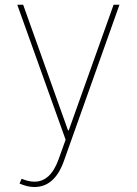

<svg xmlns="http://www.w3.org/2000/svg" viewBox="-20 -565 563 790"><path d="M121.4 204.5Q93 204.5 60.4 190.3L68.9 170.5Q97.3 182.5 121.8 182.5Q187.9 182.5 220.9 90.9L250 9.9L51.1 -545.5H75.3L259.9 -28.4H262.8L447.4 -545.5H471.6L242.2 99.4Q204.2 204.5 121.4 204.5Z"/></svg>

Font: Linik Sans Thin
Style: Regular
Weight: 100
Designer: Fonts by Rasmus Andersson / Changes by Cristiano Sobral with parts from Marc Monis
Foundry: rsms
Version: Version 3.020; ttfautohint (v1.6)